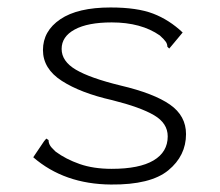

<svg xmlns="http://www.w3.org/2000/svg" viewBox="-20 -484 590 514"><path d="M277 10Q152 9 69 -63L98 -106L104 -113L110 -109Q110 -102 113.5 -95.5Q117 -89 129 -78Q156 -58 193 -45Q230 -32 279 -32Q353 -32 391 -54.5Q429 -77 429 -119Q429 -154 392.5 -175.5Q356 -197 280 -216Q196 -235 145.5 -267.5Q95 -300 95 -350Q95 -401 141.5 -432.5Q188 -464 276 -464Q347 -464 390 -447.5Q433 -431 469 -397L439 -361L433 -354L428 -359Q428 -366 424 -372Q420 -378 408 -389Q358 -424 279 -424Q215 -424 180 -405Q145 -386 145 -353Q145 -320 183 -297.5Q221 -275 303 -255Q392 -234 435 -204Q478 -174 478 -125Q478 -67 430.5 -28Q383 11 277 10Z"/></svg>

Font: Inconsolata SemiExpanded Light
Style: Regular
Weight: 300
Width: 6
Monospace: yes
Designer: Raph Levien, Cyreal, Brenton Simpson
Foundry: Raph Levien, Cyreal, Google
Version: Version 3.001; ttfautohint (v1.8.2.53-6de2)